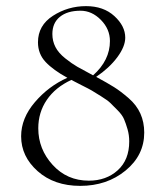

<svg xmlns="http://www.w3.org/2000/svg" viewBox="-20 -594 529 627"><path d="M294 -343Q331 -323 352.5 -309.5Q374 -296 400 -273.5Q426 -251 438.5 -223Q451 -195 451 -161Q451 -87 390 -37Q329 13 242 13Q157 13 103 -35Q49 -83 49 -149Q49 -208 94 -260.5Q139 -313 200 -340Q154 -365 129 -391.5Q104 -418 104 -456Q104 -511 153 -542.5Q202 -574 261 -574Q318 -574 353.5 -541.5Q389 -509 389 -471Q389 -442 363 -407Q337 -372 294 -343ZM151 -483Q151 -460 161 -440.5Q171 -421 193 -403.5Q215 -386 232.5 -376Q250 -366 284 -348Q339 -397 339 -460Q339 -499 309.5 -529Q280 -559 243 -559Q200 -559 175.5 -539Q151 -519 151 -483ZM270 -4Q327 -4 364.5 -38Q402 -72 402 -132Q402 -153 396.5 -172Q391 -191 385 -205Q379 -219 363.5 -234.5Q348 -250 340 -258Q332 -266 309.5 -280Q287 -294 279.5 -298.5Q272 -303 245 -316.5Q218 -330 213 -333Q161 -309 133 -268Q105 -227 105 -175Q105 -107 152 -55.5Q199 -4 270 -4Z"/></svg>

Font: Cormorant Upright Light
Style: Regular
Weight: 300
Designer: Christian Thalmann (Catharsis Fonts)
Foundry: Catharsis Fonts
Version: Version 3.302;PS 003.302;hotconv 1.0.88;makeotf.lib2.5.64775